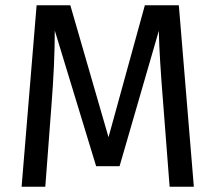

<svg xmlns="http://www.w3.org/2000/svg" viewBox="-20 -709 818 729"><path d="M716 0H624L600 -311Q585 -494 583 -592L434 -78H345L188 -593Q188 -468 175 -304L152 0H62L119 -689H247L392 -188L530 -689H659Z"/></svg>

Font: Fira GO
Style: Regular
Weight: 400
Designer: Carrois Corporate
Foundry: Carrois Corporate GbR
Version: Version 0.300